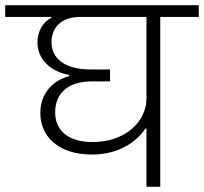

<svg xmlns="http://www.w3.org/2000/svg" viewBox="-40 -718 784 738"><path d="M523 0H576V-653H724V-698H-20V-653H158V-650C127 -635 104 -600 104 -555C104 -491 153 -443 226 -430V-425C162 -409 115 -358 115 -284C115 -194 184 -124 313 -124C421 -124 487 -176 519 -224H523ZM316 -172C218 -172 172 -220 172 -286C172 -358 220 -405 312 -405H383V-451H309C204 -451 158 -497 158 -555C158 -612 195 -653 268 -653H523V-340C523 -249 440 -172 316 -172Z"/></svg>

Font: IBM Plex Devanagari Light
Style: Regular
Weight: 300
Designer: Mike Abbink, Paul van der Laan, Pieter van Rosmalen, Erin McLaughlin
Foundry: Bold Monday
Version: Version 1.0